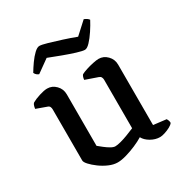

<svg xmlns="http://www.w3.org/2000/svg" viewBox="-166 -841 931 974"><g transform="rotate(-30 299.5 -354.0)"><path d="M246 4Q222 4 195.5 -7.5Q169 -19 146 -36Q123 -53 108.5 -69Q94 -85 94 -95V-394Q94 -402 91 -409Q88 -416 79 -419L18 -441Q20 -455 23 -462Q26 -469 30 -472Q47 -482 75.5 -491Q104 -500 122 -500Q151 -500 172.5 -478Q194 -456 194 -425V-123Q205 -114 219.5 -102.5Q234 -91 249.5 -82Q265 -73 276 -73Q288 -73 309 -78.5Q330 -84 353 -93Q376 -102 395 -110V-394Q395 -402 391.5 -409Q388 -416 379 -419L307 -444Q308 -455 311 -462.5Q314 -470 317 -472Q328 -478 348 -484.5Q368 -491 389.5 -495.5Q411 -500 423 -500Q452 -500 473.5 -478Q495 -456 495 -425V-71L570 -62Q572 -59 575 -52Q578 -45 578 -36Q572 -27 557 -19Q542 -11 525 -5.5Q508 0 496 0Q469 0 443 -15Q417 -30 406 -51Q385 -38 356 -25.5Q327 -13 297.5 -4.5Q268 4 246 4ZM387 -574Q374 -574 341.5 -584Q309 -594 270 -608.5Q231 -623 198 -636L124 -583Q118 -585 111.5 -590Q105 -595 101 -604Q114 -626 131 -650Q148 -674 165.5 -690.5Q183 -707 196 -707Q209 -707 242 -697.5Q275 -688 315.5 -675Q356 -662 390 -649L459 -712Q469 -708 476 -703Q483 -698 486 -693Q473 -668 454.5 -640Q436 -612 418 -593Q400 -574 387 -574Z"/></g></svg>

Font: Texturina Medium 12pt Medium
Style: Regular
Weight: 500
Version: Version 1.002